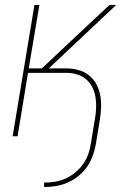

<svg xmlns="http://www.w3.org/2000/svg" viewBox="-20 -550 540 775"><path d="M158 205V187Q180 187 202 183.5Q224 180 245 170.5Q266 161 284 146Q302 131 315.5 112Q329 93 336.5 71.5Q344 50 347 28L363 -69Q367 -91 368 -113.5Q369 -136 365.5 -157.5Q362 -179 352.5 -198Q343 -217 327 -230.5Q311 -244 290 -250Q269 -256 247 -256H93L51 0H31L119 -530H139L96 -274H149L316 -431L422 -530H449L177 -274H247Q272 -274 296 -267.5Q320 -261 338.5 -246.5Q357 -232 368.5 -211Q380 -190 384.5 -166Q389 -142 388 -116.5Q387 -91 383 -66L367 31Q363 55 354.5 78.5Q346 102 331.5 123Q317 144 296.5 160.5Q276 177 253 187Q230 197 206 201Q182 205 158 205Z"/></svg>

Font: Iosevka Curly Thin Oblique
Style: Regular
Weight: 100
Italic angle: -9°
Monospace: yes
Designer: Belleve Invis
Foundry: Belleve Invis
Version: Version 11.1.0; ttfautohint (v1.8.3)